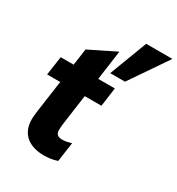

<svg xmlns="http://www.w3.org/2000/svg" viewBox="-188 -905 956 1035"><g transform="rotate(30 290.5 -387.5)"><path d="M239 11C266 11 294 8 323 -2L340 -122C319 -116 303 -112 284 -112C253 -112 243 -125 243 -151C243 -166 245 -180 247 -196L272 -376H376L392 -493H288.5L314 -677L150 -596L135.5 -493H55L38 -376H119.5L92 -181C88 -149 87 -137 87 -126C87 -26 159 11 239 11ZM329 -552H421L581 -786H418Z"/></g></svg>

Font: HK Grotesk Black
Style: Italic
Weight: 900
Italic angle: -16°
Designer: Alfredo Marco Pradil
Foundry: Hanken Design Co.
Version: Version 3.001;FEAKit 1.0